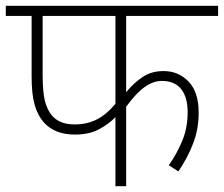

<svg xmlns="http://www.w3.org/2000/svg" viewBox="-20 -642 772 662"><path d="M415 -587V-324Q442 -357 472.5 -377Q503 -397 544 -397Q595 -397 630 -361Q665 -325 665 -253Q665 -197 646 -147.5Q627 -98 595 -51L562 -72Q591 -114 609 -158Q627 -202 627 -255Q627 -307 604.5 -335Q582 -363 538 -363Q509 -363 479.5 -342.5Q450 -322 415 -274V0H378V-238Q355 -214 321 -196Q287 -178 238 -178Q169 -178 131 -220Q110 -244 99.5 -280.5Q89 -317 89 -379V-587H0V-622H732V-587ZM127 -587V-388Q127 -324 135 -293.5Q143 -263 158 -245Q170 -230 189.5 -221.5Q209 -213 238 -213Q279 -213 312.5 -229.5Q346 -246 378 -284V-587Z"/></svg>

Font: Noto Sans Devanagari ExtraLight
Style: Regular
Weight: 200
Designer: Jelle Bosma - Monotype Design Team
Foundry: Monotype Imaging Inc.
Version: Version 2.004; ttfautohint (v1.8.4.7-5d5b)